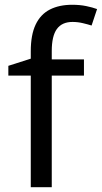

<svg xmlns="http://www.w3.org/2000/svg" viewBox="-20 -785 427 805"><path d="M332 -468H197V0H109V-468H15V-509L109 -539V-570Q109 -639 129.5 -682Q150 -725 189 -745Q228 -765 283 -765Q315 -765 341.5 -759.5Q368 -754 387 -747L364 -678Q348 -683 327 -688Q306 -693 284 -693Q240 -693 218.5 -663.5Q197 -634 197 -571V-536H332Z"/></svg>

Font: Noto Sans Thai
Style: Regular
Weight: 400
Designer: Monotype Design Team
Foundry: Monotype Imaging Inc.
Version: Version 2.001